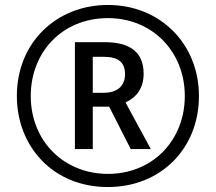

<svg xmlns="http://www.w3.org/2000/svg" viewBox="-20 -744 871 774"><path d="M415 10C627 10 782 -144 782 -357C782 -565 628 -724 415 -724C209 -724 48 -574 48 -357C48 -154 193 10 415 10ZM415 -43C239 -43 104 -174 104 -357C104 -535 232 -671 415 -671C594 -671 725 -536 725 -357C725 -179 596 -43 415 -43ZM282 -143H354V-314H420L507 -143H588L486 -331C531 -352 559 -389 559 -447C559 -533 505 -574 402 -574H282ZM399 -370H354V-515H398C457 -515 484 -493 484 -445C484 -396 451 -370 399 -370Z"/></svg>

Font: Noto Sans Condensed
Style: Italic
Weight: 400
Width: 3
Italic angle: -12°
Designer: Monotype Design Team
Foundry: Monotype Imaging Inc.
Version: Version 2.013